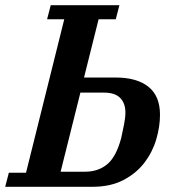

<svg xmlns="http://www.w3.org/2000/svg" viewBox="-50 -718 665 738"><path d="M-16 -54H50L197 -644H131L145 -698H409L395 -644H329L273 -420H395Q476 -420 520.5 -384.5Q565 -349 565 -277Q565 -231 550.5 -182Q536 -133 505 -92.5Q474 -52 424.5 -26Q375 0 305 0H-30ZM277 -58Q328 -58 362.5 -87Q397 -116 416 -188Q422 -215 427 -240.5Q432 -266 432 -286Q432 -321 412 -341.5Q392 -362 350 -362H259L183 -58Z"/></svg>

Font: IBM Plex Serif SmBld
Style: Italic
Weight: 600
Italic angle: -14°
Designer: Mike Abbink, Paul van der Laan, Pieter van Rosmalen
Foundry: Bold Monday
Version: Version 3.001